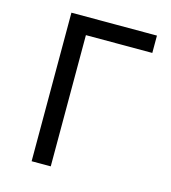

<svg xmlns="http://www.w3.org/2000/svg" viewBox="-101 -742 732 824"><g transform="rotate(15 265.0 -330.0)"><path d="M115 0V-660H495V-583H156L200 -629V0Z"/></g></svg>

Font: Cairo Medium
Style: Regular
Weight: 500
Designer: Mohamed Gaber, Accademia di Belle Arti di Urbino
Foundry: Kief Type Foundry, Accademia di Belle Arti di Urbino
Version: Version 3.117